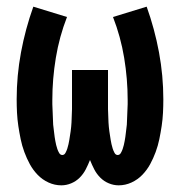

<svg xmlns="http://www.w3.org/2000/svg" viewBox="-20 -548 540 576"><path d="M164 8Q144 8 125.5 -0.5Q107 -9 93 -23.5Q79 -38 69.5 -55.5Q60 -73 53 -92Q46 -111 42 -130.5Q38 -150 35 -170Q32 -190 31 -210Q30 -230 30 -250Q30 -321 43 -391Q56 -461 80 -528L181 -497Q158 -438 147.5 -374.5Q137 -311 137 -248Q137 -242 137 -235.5Q137 -229 137.5 -223Q138 -217 138 -211Q138 -205 138.5 -198.5Q139 -192 139 -186Q139 -180 139.5 -174Q140 -168 141 -161.5Q142 -155 142.5 -149Q143 -143 144 -137Q145 -131 146 -125Q147 -119 148.5 -113Q150 -107 152 -101Q154 -95 157.5 -89Q161 -83 167 -83Q173 -83 176.5 -89.5Q180 -96 182 -102.5Q184 -109 185.5 -115.5Q187 -122 188 -128.5Q189 -135 190 -141.5Q191 -148 192 -154.5Q193 -161 193.5 -167.5Q194 -174 194.5 -180.5Q195 -187 195 -193.5Q195 -200 195.5 -207Q196 -214 196 -220.5Q196 -227 196 -233.5Q196 -240 196 -246.5Q196 -253 196 -260V-338H304V-260Q304 -253 304 -246.5Q304 -240 304 -233.5Q304 -227 304 -220.5Q304 -214 304.5 -207Q305 -200 305 -193.5Q305 -187 305.5 -180.5Q306 -174 306.5 -167.5Q307 -161 308 -154.5Q309 -148 310 -141.5Q311 -135 312 -128.5Q313 -122 314.5 -115.5Q316 -109 318 -102.5Q320 -96 323.5 -89.5Q327 -83 333 -83Q339 -83 342.5 -89Q346 -95 348 -101Q350 -107 351.5 -113Q353 -119 354 -125Q355 -131 356 -137Q357 -143 357.5 -149Q358 -155 359 -161.5Q360 -168 360.5 -174Q361 -180 361 -186Q361 -192 361.5 -198.5Q362 -205 362 -211Q362 -217 362.5 -223Q363 -229 363 -235.5Q363 -242 363 -248Q363 -311 352.5 -374.5Q342 -438 319 -497L420 -528Q444 -461 457 -391Q470 -321 470 -250Q470 -230 469 -210Q468 -190 465 -170Q462 -150 458 -130.5Q454 -111 447 -92Q440 -73 430.5 -55.5Q421 -38 407 -23.5Q393 -9 374.5 -0.5Q356 8 336 8Q321 8 306.5 2Q292 -4 281 -15Q270 -26 263 -39.5Q256 -53 250 -68Q244 -53 237 -39.5Q230 -26 219 -15Q208 -4 193.5 2Q179 8 164 8Z"/></svg>

Font: Iosevka SS18 Extrabold
Style: Regular
Weight: 800
Monospace: yes
Designer: Belleve Invis
Foundry: Belleve Invis
Version: Version 25.1.1; ttfautohint (v1.8.4)